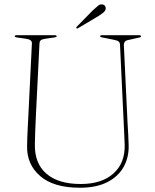

<svg xmlns="http://www.w3.org/2000/svg" viewBox="-20 -865 727 900"><path d="M560 -286 542.5 -656.5Q542 -665 536.2 -670.2Q530.5 -675.5 514 -678.5L459.5 -689.5Q449.5 -691 449.5 -695Q449.5 -700 458.5 -700H632.5Q641 -700 641 -695Q641 -690 630 -688.5L583.5 -678Q570.5 -676 565.5 -669.8Q560.5 -663.5 560.5 -655.5L578 -286.5Q579.5 -261 581 -236.5Q582.5 -212 583 -186Q585 -128.5 559.8 -83Q534.5 -37.5 483 -11.2Q431.5 15 354.5 15Q231 15 168 -40Q105 -95 107 -180.5Q107 -196.5 108 -221Q109 -245.5 110.2 -270.8Q111.5 -296 112.5 -313.5L129.5 -661Q131 -679 104 -683L59 -689.5Q49 -691 49 -695Q49 -700 58 -700H237Q245.5 -700 245.5 -695Q245.5 -691 235.5 -689.5L190.5 -683Q177 -681 171.2 -676.2Q165.5 -671.5 165 -660L148 -317.5Q146 -278.5 145 -246.8Q144 -215 143.5 -189.5Q141.5 -99 197.5 -50.8Q253.5 -2.5 358.5 -2.5Q457 -2.5 511.8 -51.8Q566.5 -101 564.5 -185Q563.5 -214.5 562.2 -240Q561 -265.5 560 -286ZM415.5 -817Q430.5 -831 440.5 -838.8Q450.5 -846.5 461 -844Q470 -842 473.5 -835.2Q477 -828.5 475 -821.5Q472.5 -812.5 463.5 -805.2Q454.5 -798 442 -790L346 -733Q341.5 -729.5 338.5 -733Q335.5 -735.5 340.5 -740.5Z"/></svg>

Font: Fraunces 72pt Thin
Style: Regular
Weight: 100
Version: Version 1.000;[b76b70a41]